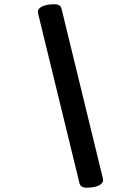

<svg xmlns="http://www.w3.org/2000/svg" viewBox="-20 -703 640 899"><path d="M268.1 -662.1 461.9 133.3Q462.9 137.2 462.9 139.6Q462.9 156.2 441.7 166Q420.4 175.8 385.7 175.8Q356.9 175.8 352.1 154.8L158.2 -640.6Q157.2 -644.5 157.2 -647Q157.2 -663.6 178.5 -673.3Q199.7 -683.1 234.4 -683.1Q263.2 -683.1 268.1 -662.1Z"/></svg>

Font: Courier Prime
Style: Bold Italic
Weight: 700
Italic angle: -10°
Designer: Alan Dague-Greene
Foundry: Quote-Unquote Apps
Version: Version 3.018